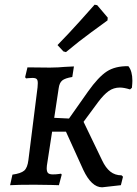

<svg xmlns="http://www.w3.org/2000/svg" viewBox="-20 -787 584 818"><path d="M544 -443Q544 -433 542 -413L534 -406Q508 -414 491 -414Q464 -414 443 -399Q422 -384 398 -352L336 -268L415 -104Q430 -72 450 -56Q470 -40 498 -40L504 -34L495 2L415 11Q370 11 335 -63L261 -226H202L182 -96Q179 -80 179 -70Q179 -55 185 -49.5Q191 -44 205 -44Q219 -44 229 -45.5Q239 -47 240 -47L243 -43L231 2Q214 2 199 1L127 0Q55 0 23 2L33 -43Q69 -48 83 -60Q97 -72 101 -105L140 -415Q141 -422 141 -433Q141 -446 136 -450.5Q131 -455 118 -455Q110 -455 101 -454Q92 -453 91 -453L87 -458L97 -500L193 -499Q212 -499 228 -500Q244 -501 255 -502L295 -504L288 -459Q257 -454 245 -444Q233 -434 230 -411L211 -285L274 -282L355 -397Q399 -459 435 -482.5Q471 -506 527 -505Q544 -484 544 -443ZM261 -565 250 -568 225 -595Q273 -644 321 -697.5Q369 -751 383 -767L394 -765L439 -712L438 -700Q423 -689 369.5 -650Q316 -611 261 -565Z"/></svg>

Font: Alegreya SC Medium
Style: Italic
Weight: 500
Italic angle: -7°
Designer: Juan Pablo del Peral
Foundry: Huerta Tipografica
Version: Version 2.007; ttfautohint (v1.6)